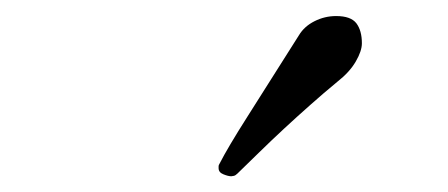

<svg xmlns="http://www.w3.org/2000/svg" viewBox="-20 -723 569 244"><path d="M439.9 -668Q439.9 -658.2 432.1 -644.8Q424.3 -631.3 408.7 -619.1Q391.6 -605 374.5 -589.8Q357.4 -574.7 340.8 -559.3Q324.2 -543.9 309.3 -529.3Q294.4 -514.6 281.7 -502.4Q279.3 -500 277.1 -499.5Q274.9 -499 273.9 -499Q270 -499 263.9 -501.5Q257.8 -503.9 257.8 -509.3Q257.8 -510.3 257.8 -511.7Q257.8 -513.2 258.8 -514.6Q269.5 -535.6 294.7 -575.2Q319.8 -614.7 359.9 -678.2Q366.7 -689.5 379.6 -696Q392.6 -702.6 407.2 -702.6Q425.8 -702.6 432.9 -693.4Q439.9 -684.1 439.9 -668Z"/></svg>

Font: IM FELL French Canon
Style: Regular
Weight: 400
Designer: Igino Marini
Foundry: Igino Marini,
Version: 3.00